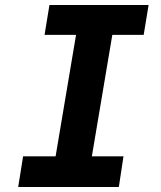

<svg xmlns="http://www.w3.org/2000/svg" viewBox="-20 -745 640 765"><path d="M72 -122H201.5L283 -606H157.5L177 -725H572L552.5 -606H427.5L346 -122H472L453.5 0H52.5Z"/></svg>

Font: JuliaMono ExtraBoldItalic
Style: Regular
Weight: 800
Italic angle: -9°
Monospace: yes
Designer: cormullion
Foundry: corm
Version: Version 0.049; ttfautohint (v1.8.4)